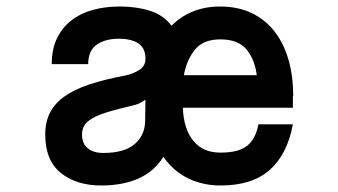

<svg xmlns="http://www.w3.org/2000/svg" viewBox="-20 -513 1040 590"><path d="M427 -207Q419 -200 408.5 -195.5Q398 -191 393 -190Q345 -179 313.5 -169.5Q282 -160 264 -149.5Q246 -139 239 -127Q232 -115 232 -100Q232 -72 249.5 -57.5Q267 -43 297 -43Q362 -43 393.5 -70Q425 -97 426 -140ZM768 -282H769Q763 -330 737.5 -361Q712 -392 657 -392Q605 -392 579.5 -361Q554 -330 545 -282ZM880 -218V-182H542Q544 -118 573.5 -81Q603 -44 657 -44Q714 -44 740 -65.5Q766 -87 774 -131H880Q863 -39 809 9Q755 57 658 57Q604 57 559 35.5Q514 14 482 -31Q454 14 405.5 35.5Q357 57 291 57Q215 57 167 18.5Q119 -20 119 -100Q119 -138 133.5 -166.5Q148 -195 178 -216.5Q208 -238 254.5 -253.5Q301 -269 365 -281Q386 -285 406.5 -297Q427 -309 427 -332Q427 -365 405.5 -379.5Q384 -394 345 -394Q303 -394 277 -375.5Q251 -357 251 -316H139Q139 -362 155 -395Q171 -428 199 -450Q227 -472 265 -482.5Q303 -493 348 -493Q399 -493 440.5 -480Q482 -467 507 -434Q536 -463 573.5 -478Q611 -493 656 -493Q711 -493 753 -473Q795 -453 823.5 -416.5Q852 -380 866.5 -329.5Q881 -279 881 -218Z"/></svg>

Font: NanumGothicCoding
Style: Bold
Weight: 700
Monospace: yes
Designer: Kwon Bruce; Nicolas Noh; Sung-woo Choi; Go-un Cha; Soo-hyun Park;
Foundry: NHN Corporation
Version: Version 2.000;PS 1;hotconv 1.0.49;makeotf.lib2.0.14853